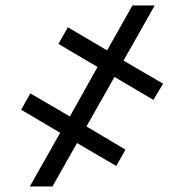

<svg xmlns="http://www.w3.org/2000/svg" viewBox="-20 -675 664 695"><path d="M293 -217.3 434.1 -133.3 400.9 -74.2 258.8 -157.2 169.9 0H87.9L197.8 -194.3L56.6 -277.8L89.8 -336.9L232.9 -253.4L333 -432.6L191.4 -516.1L225.6 -576.2L367.7 -492.7L459.5 -655.3H540L427.2 -455.6L570.3 -372.1L535.2 -313.5L394.5 -396.5Z"/></svg>

Font: Roboto Web
Style: Regular
Weight: 400
Designer: Google
Version: Version 1.200310; 2013